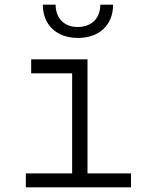

<svg xmlns="http://www.w3.org/2000/svg" viewBox="-20 -805 640 825"><path d="M315 -642C407 -642 466 -698 466 -785H411C411 -726 373 -689 314 -689C256 -689 219 -726 219 -785H164C164 -698 223 -642 315 -642ZM91 0H543V-60H356V-550H114V-490H290V-60H91Z"/></svg>

Font: JetBrains Mono ExtraLight
Style: Regular
Weight: 240
Monospace: yes
Designer: Philipp Nurullin, Konstantin Bulenkov
Foundry: JetBrains
Version: Version 2.305